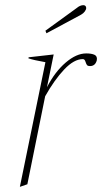

<svg xmlns="http://www.w3.org/2000/svg" viewBox="-20 -714 396 744"><path d="M160 -585 156 -595 276 -682Q290 -694 303 -694Q308 -694 311 -691Q314 -688 314 -683Q314 -677 308.5 -669.5Q303 -662 294 -657ZM355 -480Q349 -458 329 -458Q320 -458 317 -462Q314 -466 311 -475.5Q308 -485 301 -485Q267 -485 229 -445Q191 -405 155 -341L86 0L57 10L156 -473Q110 -481 90 -488L91 -492L188 -503L162 -376Q193 -436 234.5 -471.5Q276 -507 314 -507Q335 -507 346.5 -501.5Q358 -496 355 -480Z"/></svg>

Font: Trirong Thin
Style: Italic
Weight: 250
Italic angle: -12°
Designer: Katatrad Team
Foundry: CadsonDemak
Version: Version 1.001